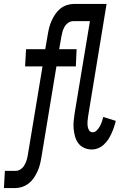

<svg xmlns="http://www.w3.org/2000/svg" viewBox="-98 -755 618 980"><path d="M-78 205 -73 117H-17Q-4 117 8 108.5Q20 100 27 87.5Q34 75 38 62Q42 49 44 36L119 -416H30L35 -504H133L146 -580Q149 -598 153.5 -615.5Q158 -633 166 -650.5Q174 -668 185 -684Q196 -700 210.5 -711.5Q225 -723 243.5 -729Q262 -735 280 -735H446L352 -163Q350 -150 349 -138Q348 -126 349 -114Q350 -102 356 -91Q362 -80 375 -80Q387 -80 396.5 -90Q406 -100 412 -111Q418 -122 422 -134Q426 -146 429 -158L493 -138Q489 -121 483.5 -105Q478 -89 471 -73.5Q464 -58 454.5 -43.5Q445 -29 432 -17Q419 -5 403 1.5Q387 8 370 8Q350 8 332 0Q314 -8 302.5 -23Q291 -38 285.5 -57Q280 -76 278 -96Q276 -116 278 -136.5Q280 -157 283 -177L361 -647H275Q262 -647 250 -638.5Q238 -630 231 -617.5Q224 -605 220.5 -592Q217 -579 215 -566L204 -504H293L289 -416H190L113 50Q110 68 105.5 85.5Q101 103 93 120.5Q85 138 74 154Q63 170 48 181.5Q33 193 15 199Q-3 205 -21 205Z"/></svg>

Font: Iosevka Slab Semibold
Style: Italic
Weight: 600
Italic angle: -9°
Monospace: yes
Designer: Belleve Invis
Foundry: Belleve Invis
Version: Version 11.1.1; ttfautohint (v1.8.3)